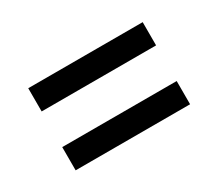

<svg xmlns="http://www.w3.org/2000/svg" viewBox="-53 -558 457 401"><g transform="rotate(-30 175.0 -357.0)"><path d="M313 -456H37V-400H313ZM313 -314H37V-258H313Z"/></g></svg>

Font: SVN-Bebas Neue
Style: Regular
Weight: 400
Designer: Ryoichi Tsunekawa
Foundry: Ryoichi Tsunekawa
Version: Version 001.003